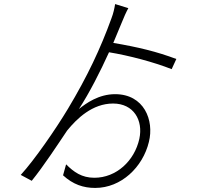

<svg xmlns="http://www.w3.org/2000/svg" viewBox="-20 -861 1040 944"><path d="M546 -398C465 -398 403 -353 368 -325C420 -405 472 -507 516 -604C614 -588 735 -556 824 -521L847 -571C751 -607 661 -629 537 -650L579 -751C588 -774 601 -803 611 -821L546 -841C543 -821 537 -794 528 -771C474 -622 410 -486 314 -326C254 -226 149 -74 82 -1L136 28C193 -42 267 -155 310 -219C358 -278 434 -352 536 -352C637 -352 685 -270 665 -178C641 -70 552 13 444 13C382 13 343 -15 305 -53L290 1C339 46 390 63 448 63C576 63 682 -39 712 -163C739 -270 688 -398 546 -398Z"/></svg>

Font: GenYoGothic2 TW L
Style: Regular
Weight: 300
Version: Version 2.100;PS 2.1;hotconv 16.6.51;makeotf.lib2.5.65220 DE